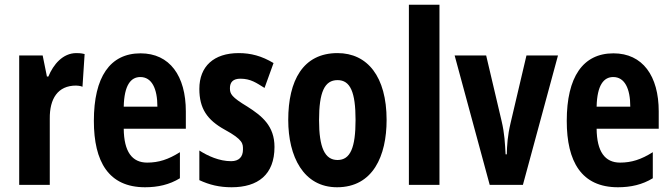

<svg xmlns="http://www.w3.org/2000/svg" viewBox="-20 -780 2828 810"><path d="M302 -556C245 -556 205 -508 184 -457H178L160 -546H61V0H190V-279C189 -364 224 -419 301 -419C304 -419 320 -418 328 -414L337 -552C321 -556 310 -556 302 -556Z M573 -555C444 -555 376 -455 376 -270C376 -98 438 10 592 10C646 10 695 -1 739 -28V-138C690 -107 649 -94 601 -94C537 -94 503 -140 502 -237H764V-310C764 -460 696 -555 573 -555ZM572 -455C620 -455 644 -407 644 -330H502C504 -421 532 -455 572 -455Z M1138 -160C1138 -249 1085 -291 1024 -330C956 -371 950 -384 950 -408C950 -434 964 -448 994 -448C1038 -448 1062 -430 1096 -409L1134 -514C1084 -544 1038 -556 987 -556C882 -556 821 -500 821 -405C821 -322 854 -274 928 -233C1007 -190 1005 -173 1005 -149C1005 -118 988 -100 955 -100C905 -100 857 -122 821 -145V-20C864 0 906 10 957 10C1068 10 1138 -43 1138 -160Z M1611 -274C1611 -457 1530 -556 1404 -556C1258 -556 1196 -440 1196 -274C1196 -120 1260 10 1402 10C1554 10 1611 -123 1611 -274ZM1326 -273C1326 -391 1349 -442 1404 -442C1458 -442 1480 -391 1480 -274C1480 -157 1458 -105 1404 -105C1350 -105 1326 -158 1326 -273Z M1834 0V-760H1705V0Z M2046 0H2186L2334 -546H2201L2134 -261C2121 -206 2119 -166 2118 -129H2113C2110 -177 2109 -215 2096 -270L2031 -546H1898Z M2568 -555C2439 -555 2371 -455 2371 -270C2371 -98 2433 10 2587 10C2641 10 2690 -1 2734 -28V-138C2685 -107 2644 -94 2596 -94C2532 -94 2498 -140 2497 -237H2759V-310C2759 -460 2691 -555 2568 -555ZM2567 -455C2615 -455 2639 -407 2639 -330H2497C2499 -421 2527 -455 2567 -455Z"/></svg>

Font: Noto Sans Gurmukhi UI ExtraCondensed
Style: Bold
Weight: 700
Width: 2
Designer: Jelle Bosma - Monotype Design Team
Foundry: Monotype Imaging Inc.
Version: Version 2.004